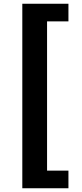

<svg xmlns="http://www.w3.org/2000/svg" viewBox="-20 -830 440 1024"><path d="M99 174V-810H345V-716H231V80H345V174Z"/></svg>

Font: Noto Sans JP Thin Black
Style: Regular
Weight: 900
Version: Version 2.004-H2;hotconv 1.0.118;makeotfexe 2.5.65603